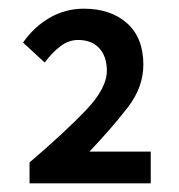

<svg xmlns="http://www.w3.org/2000/svg" viewBox="-20 -807 412 442"><path d="M48 -385V-433Q131 -504 178.5 -554Q226 -604 226 -644Q226 -677 208.5 -696Q191 -715 160 -715Q138 -715 119 -700.5Q100 -686 83 -663L33 -709Q59 -746 95 -766.5Q131 -787 173 -787Q235 -787 272.5 -753.5Q310 -720 310 -658Q310 -606 274 -559.5Q238 -513 186 -458H327V-385Z"/></svg>

Font: Source Sans Pro SemiBold
Style: Regular
Weight: 600
Designer: Paul D. Hunt
Foundry: Adobe Systems Incorporated
Version: Version 2.045;hotconv 1.0.109;makeotfexe 2.5.65596